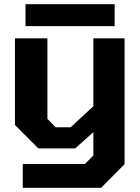

<svg xmlns="http://www.w3.org/2000/svg" viewBox="-20 -704 663 911"><path d="M101 -580V-684H524V-580ZM88 187V74H383L423 34V-77L337 0H162L51 -111V-522H205V-140L244 -100H315L423 -200V-522H571V75L460 187Z"/></svg>

Font: Tomorrow SemiBold
Style: Regular
Weight: 600
Designer: Tony de Marco, Monica Rizzolli
Foundry: Just in Type
Version: Version 2.002